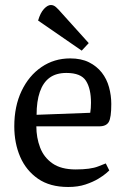

<svg xmlns="http://www.w3.org/2000/svg" viewBox="-20 -737 511 766"><path d="M252 9Q179 9 131.5 -24Q84 -57 60.5 -111.5Q37 -166 37 -233Q37 -313 66 -374Q95 -435 145.5 -469.5Q196 -504 260 -504Q304 -504 335 -488.5Q366 -473 386 -447.5Q406 -422 415 -389Q424 -356 424 -322Q424 -268 414 -250.5Q404 -233 376 -233H125Q125 -188 140 -148.5Q155 -109 189.5 -85Q224 -61 282 -61Q341 -61 371.5 -73Q402 -85 402 -85L416 -57Q416 -57 405 -47Q394 -37 372.5 -24Q351 -11 321 -1Q291 9 252 9ZM126 -279 340 -287Q343 -305 343 -327Q343 -383 323 -414.5Q303 -446 245 -446Q204 -446 178 -427Q152 -408 139 -370.5Q126 -333 126 -279ZM306 -535 132 -655Q141 -686 155.5 -701.5Q170 -717 183 -717Q194 -717 203.5 -708.5Q213 -700 225 -686L334 -565Z"/></svg>

Font: Faustina VF Beta
Style: Regular
Weight: 400
Designer: Alfonso Garcia
Foundry: Omnibus-Type
Version: Version 1.006